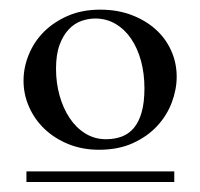

<svg xmlns="http://www.w3.org/2000/svg" viewBox="-20 -689 407 390"><path d="M273.4 -509.8Q273.4 -539.6 266.4 -565.4Q259.3 -591.3 246.3 -610.4Q233.4 -629.4 214.8 -640.4Q196.3 -651.4 173.3 -651.4Q159.7 -651.4 145.5 -646.5Q131.3 -641.6 119.9 -629.6Q108.4 -617.7 101.1 -598.1Q93.8 -578.6 93.8 -549.3Q93.8 -520.5 101.1 -494.6Q108.4 -468.8 121.6 -449Q134.8 -429.2 153.6 -417.7Q172.4 -406.2 195.3 -406.2Q212.9 -406.2 227.3 -411.6Q241.7 -417 252 -429.2Q262.2 -441.4 267.8 -461.2Q273.4 -481 273.4 -509.8ZM33.7 -319.3V-340.8H334V-319.3ZM338.9 -533.2Q338.9 -507.3 328.9 -480.7Q318.8 -454.1 299.1 -432.9Q279.3 -411.6 249.8 -398.2Q220.2 -384.8 181.2 -384.8Q147.5 -384.8 119.1 -396.2Q90.8 -407.7 70.6 -427Q50.3 -446.3 39.1 -471.7Q27.8 -497.1 27.8 -525.4Q27.8 -552.2 38.6 -578.4Q49.3 -604.5 69.3 -624.5Q89.4 -644.5 118.2 -657Q147 -669.4 183.6 -669.4Q218.3 -669.4 246.8 -658.7Q275.4 -647.9 295.9 -629.6Q316.4 -611.3 327.6 -586.4Q338.9 -561.5 338.9 -533.2Z"/></svg>

Font: Doulos SIL Compact
Style: Regular
Weight: 400
Designer: Walt Agee, Victor Gaultney, Peter Martin, Debbi Hosken
Foundry: SIL International
Version: Version 4.110; 2011; Maintenance release ; LnSpcTght